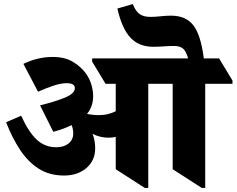

<svg xmlns="http://www.w3.org/2000/svg" viewBox="-20 -914 1163 944"><path d="M295 -51Q222 -51 169 -85.5Q116 -120 77.5 -179Q39 -238 10 -313L84 -345Q121 -264 161 -227Q201 -190 257 -190Q294 -190 317 -208.5Q340 -227 340 -258Q340 -280 332 -299Q295 -280 242 -266L177 -396Q250 -414 299 -434Q348 -454 348 -481Q348 -505 308 -505Q279 -505 242 -492.5Q205 -480 167 -463L95 -600Q130 -617 166 -625.5Q202 -634 240 -634Q299 -634 339.5 -609.5Q380 -585 405 -549Q422 -524 430 -495.5Q438 -467 438 -441Q438 -391 408 -354Q437 -348 466 -348Q492 -348 512.5 -353.5Q533 -359 549 -367V-502H499L433 -611V-627H777L843 -518V-502H709V10H692L549 -82V-241Q532 -237 514 -237Q472 -237 435 -256Q448 -224 448 -185Q448 -125 405 -88Q362 -51 295 -51ZM972 10 829 -82V-502H761L695 -611V-627H905Q895 -662 880 -675Q865 -688 836 -688Q812 -688 785 -686Q758 -684 734 -684Q664 -684 622 -728Q580 -772 557 -872L633 -894Q646 -860 665.5 -845.5Q685 -831 719 -831Q743 -831 770 -834Q797 -837 821 -837Q893 -837 930 -790.5Q967 -744 982 -627H1057L1123 -518V-502H989V10Z"/></svg>

Font: Noto Serif Devanagari Black
Style: Regular
Weight: 900
Designer: Universal Thirst, Indian Type Foundry and the Monotype Design Team
Foundry: Monotype Imaging Inc.
Version: Version 2.004; ttfautohint (v1.8.4.7-5d5b)